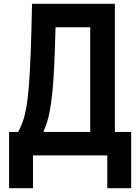

<svg xmlns="http://www.w3.org/2000/svg" viewBox="-20 -820 740 1013"><path d="M28 173V-124H76Q90 -150 100.5 -179.5Q111 -209 119 -253.5Q127 -298 132.5 -367.5Q138 -437 142 -542Q146 -647 149 -800H586V-124H672V173H546V0H154V173ZM209 -124H456V-676H273Q270 -556 266 -472Q262 -388 256 -331Q250 -274 243 -236.5Q236 -199 227.5 -173Q219 -147 209 -124Z"/></svg>

Font: Martian Mono Medium
Style: Regular
Weight: 500
Monospace: yes
Designer: Roman Shamin
Foundry: Evil Martians
Version: Version 1.000; ttfautohint (v1.8.4.7-5d5b)